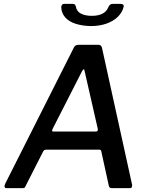

<svg xmlns="http://www.w3.org/2000/svg" viewBox="-20 -974 781 994"><path d="M12 0Q6 0 4 -6Q2 -12 7 -23L363 -729Q368 -737 373.5 -739.5Q379 -742 388 -742H489Q499 -742 503.5 -736Q508 -730 509 -722L664 -17Q665 -11 662.5 -5.5Q660 0 653 0H558Q545 0 543 -14L504 -192Q503 -199 494 -199H218Q208 -199 203 -189L111 -8Q109 -3 106 -1.5Q103 0 96 0H12ZM476 -293Q489 -293 486 -308L418 -606Q417 -616 413 -615Q409 -614 404 -604L252 -306Q249 -298 250 -295.5Q251 -293 257 -293ZM449 -839Q407 -840 373 -850.5Q339 -861 319 -882.5Q299 -904 297 -935Q297 -944 301 -949Q305 -954 313 -954H354Q363 -954 367 -951Q371 -948 373 -939Q377 -915 399 -903.5Q421 -892 456 -892Q488 -892 510 -903Q532 -914 541 -937Q545 -946 550.5 -950Q556 -954 565 -954H604Q612 -954 617 -950.5Q622 -947 620 -939Q614 -911 591 -888Q568 -865 532 -852Q496 -839 449 -839Z"/></svg>

Font: Libre Franklin Medium
Style: Italic
Weight: 500
Italic angle: -8°
Designer: Pablo Impallari, Rodrigo Fuenzalida, Nhung Nguyen
Foundry: Impallari Type
Version: Version 3.000